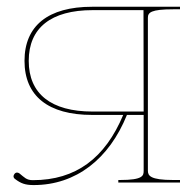

<svg xmlns="http://www.w3.org/2000/svg" viewBox="-20 -540 575 568"><path d="M405 -210H254C131 -210 65 -262.5 65 -360C65 -457.5 131 -510 254 -510H404.5ZM512.5 -520H252.5C122.5 -520 52.5 -464 52.5 -360C52.5 -256 122.5 -200 252.5 -200H344.5C291 -72.5 205 -7 77 -7C58 -7 52 -15.5 37.5 -27C35.5 -28.5 32.5 -29.5 30.5 -29.5C27.5 -29.5 24.5 -28 22.5 -25C21 -23 20 -20.5 20 -18.5C20 -15.5 21.5 -12.5 24.5 -10.5C41.5 2.5 54.5 7.5 79.5 7.5C205 7.5 303 -70 355.5 -200H405V-35C405 -20.5 403.5 -7.5 335 -7.5H330V0H512.5V-7.5H492.5C424 -7.5 417.5 -20.5 417.5 -35V-487.5C417.5 -503 426.5 -512.5 492.5 -512.5H512.5Z"/></svg>

Font: Znikomit
Style: Regular
Weight: 100
Designer: gluk
Foundry: gluk
Version: Version 0.55